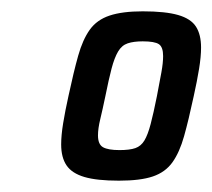

<svg xmlns="http://www.w3.org/2000/svg" viewBox="-20 -716 375 339"><path d="M190 -397Q151 -397 129 -403.5Q107 -410 97.5 -424Q88 -438 88 -461Q88 -477 91.5 -498.5Q95 -520 101 -547Q110 -589 118 -617.5Q126 -646 138.5 -663.5Q151 -681 173.5 -688.5Q196 -696 232 -696Q272 -696 294.5 -689.5Q317 -683 326 -669Q335 -655 335 -632Q335 -616 331.5 -594.5Q328 -573 322 -546Q313 -504 305 -475.5Q297 -447 284.5 -429.5Q272 -412 250 -404.5Q228 -397 190 -397ZM191 -451Q209 -451 219 -454.5Q229 -458 235 -468Q241 -478 246 -497Q251 -516 257 -546Q262 -572 265 -588.5Q268 -605 268 -617Q268 -633 260.5 -638Q253 -643 232 -643Q216 -643 205.5 -639.5Q195 -636 188.5 -625Q182 -614 177 -595Q172 -576 166 -546Q161 -522 157 -505.5Q153 -489 153 -477Q153 -461 162 -456Q171 -451 191 -451Z"/></svg>

Font: Saira Condensed Medium
Style: Italic
Weight: 500
Width: 3
Italic angle: -12°
Designer: Hector Gatti with collaboration of the Omnibus-Type team
Foundry: Omnibus-Type
Version: Version 1.101